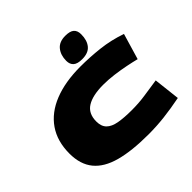

<svg xmlns="http://www.w3.org/2000/svg" viewBox="-224 -1190 1437 1437"><g transform="rotate(-45 494.5 -471.5)"><path d="M570 10Q394 10 278.5 -21.5Q163 -53 106 -123Q49 -193 49 -307Q49 -437 111 -527Q173 -617 289.5 -663.5Q406 -710 567 -710Q667 -710 768.5 -698.5Q870 -687 971 -652L910 -446Q871 -456 817 -467Q763 -478 704.5 -485.5Q646 -493 592 -493Q480 -493 420.5 -456Q361 -419 361 -335Q361 -283 389 -255Q417 -227 472.5 -217Q528 -207 609 -207Q686 -207 751.5 -217Q817 -227 893 -238L917 -28Q820 -9 737.5 0.5Q655 10 570 10ZM617 -739Q567 -739 545 -758.5Q523 -778 523 -815Q523 -875 554.5 -914Q586 -953 650 -953Q700 -953 721.5 -934Q743 -915 743 -877Q743 -813 712.5 -776Q682 -739 617 -739Z"/></g></svg>

Font: Georama ExtraExtended Black
Style: Italic
Weight: 900
Width: 8
Italic angle: -9°
Designer: Jean-Baptiste Levee
Foundry: Production Type
Version: Version 1.000